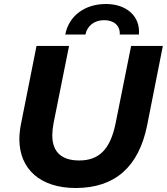

<svg xmlns="http://www.w3.org/2000/svg" viewBox="-20 -930 836 962"><path d="M307 -757H408C417 -801 453 -829 502 -829C551 -829 583 -801 580 -757H676C684 -851 611 -910 511 -910C405 -910 325 -851 307 -757ZM359 12C556 12 675 -94 717 -301L796 -700H637L559 -311C532 -180 475 -126 377 -126C290 -126 242 -167 242 -252C242 -270 244 -289 248 -311L326 -700H163L85 -308C80 -282 77 -257 77 -233C77 -82 183 12 359 12Z"/></svg>

Font: AWKNG-Font
Style: Bold Italic
Weight: 700
Italic angle: -11.3°
Designer: Awakening Church
Foundry: Awakening Church
Version: Version 1.700;PS 001.700;hotconv 1.0.88;makeotf.lib2.5.64775